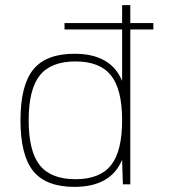

<svg xmlns="http://www.w3.org/2000/svg" viewBox="-20 -720 679 750"><path d="M579 -630V-605H489V0H460L457 -96Q413 10 271 10Q160 10 110 -51.5Q60 -113 60 -250Q60 -387 110 -448.5Q160 -510 271 -510Q413 -510 457 -404V-605H232V-630H457V-700H489V-630ZM275 -20Q370 -20 413.5 -74.5Q457 -129 457 -250Q457 -371 413.5 -425.5Q370 -480 275 -480Q179 -480 135.5 -425.5Q92 -371 92 -250Q92 -129 135.5 -74.5Q179 -20 275 -20Z"/></svg>

Font: Fivo Sans Thin
Style: Regular
Weight: 250
Foundry: Alexander Slobzheninov
Version: 1.0